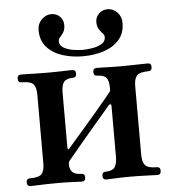

<svg xmlns="http://www.w3.org/2000/svg" viewBox="-52 -764 731 811"><g transform="rotate(-5 314.0 -358.0)"><path d="M46 0Q30 0 30 -17Q30 -33 46 -33Q84 -33 95.5 -46.5Q107 -60 107 -90V-383Q107 -413 95.5 -426.5Q84 -440 46 -440Q30 -440 30 -457Q30 -473 46 -473Q53 -473 74 -472.5Q95 -472 119.5 -471.5Q144 -471 161 -471Q179 -471 199.5 -471.5Q220 -472 237.5 -472.5Q255 -473 262 -473Q278 -473 278 -457Q278 -440 262 -440Q235 -440 224.5 -426.5Q214 -413 214 -381V-148Q214 -142 217 -141Q220 -140 224 -146Q228 -151 246 -172Q264 -193 290 -222.5Q316 -252 341.5 -282.5Q367 -313 386.5 -336Q406 -359 411 -366Q413 -368 414 -370Q415 -372 415 -376V-383Q415 -415 404 -427.5Q393 -440 366 -440Q351 -440 351 -457Q351 -473 366 -473Q374 -473 391.5 -472.5Q409 -472 430 -471.5Q451 -471 468 -471Q486 -471 510 -471.5Q534 -472 555 -472.5Q576 -473 583 -473Q598 -473 598 -457Q598 -440 583 -440Q546 -440 534 -426.5Q522 -413 522 -383V-90Q522 -60 534 -46.5Q546 -33 583 -33Q598 -33 598 -17Q598 0 583 0Q576 0 555 -1Q534 -2 510 -2.5Q486 -3 468 -3Q451 -3 430 -2.5Q409 -2 391.5 -1Q374 0 366 0Q351 0 351 -17Q351 -33 366 -33Q393 -33 404 -46.5Q415 -60 415 -92V-307Q415 -314 411.5 -315Q408 -316 403 -311Q397 -304 378.5 -282Q360 -260 334.5 -230.5Q309 -201 284.5 -171.5Q260 -142 242 -120.5Q224 -99 219 -93Q216 -89 215 -85Q214 -81 214 -79Q214 -54 226.5 -43.5Q239 -33 262 -33Q278 -33 278 -17Q278 0 262 0Q255 0 237.5 -1Q220 -2 199.5 -2.5Q179 -3 161 -3Q144 -3 119.5 -2.5Q95 -2 74 -1Q53 0 46 0ZM314 -527Q267 -527 226.5 -540Q186 -553 161 -581Q136 -609 136 -653Q136 -680 154 -698Q172 -716 195 -716Q218 -716 232 -701Q246 -686 246 -666Q246 -647 239 -635.5Q232 -624 224.5 -616.5Q217 -609 217 -599Q217 -581 234.5 -571Q252 -561 275 -557.5Q298 -554 314 -554Q331 -554 354 -557.5Q377 -561 394.5 -571Q412 -581 412 -599Q412 -609 404.5 -616.5Q397 -624 389.5 -635.5Q382 -647 382 -666Q382 -686 396.5 -701Q411 -716 434 -716Q457 -716 474.5 -698Q492 -680 492 -653Q492 -609 467 -581Q442 -553 401.5 -540Q361 -527 314 -527Z"/></g></svg>

Font: Zen Antique Soft
Style: Regular
Weight: 400
Designer: Yoshimichi Ohira
Foundry: Positype
Version: Version 1.001